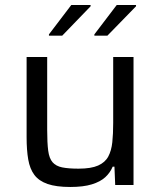

<svg xmlns="http://www.w3.org/2000/svg" viewBox="-20 -737 639 765"><path d="M260 8Q204 8 169.5 -4Q135 -16 117 -40Q99 -64 92.5 -101.5Q86 -139 86 -191V-510H168V-219Q168 -168 172 -137Q176 -106 189.5 -90.5Q203 -75 228 -70Q253 -65 293 -65Q343 -65 371 -77.5Q399 -90 411.5 -113.5Q424 -137 427.5 -170.5Q431 -204 431 -247V-510H512V0H439L436 -73H429Q419 -49 399.5 -31Q380 -13 346 -2.5Q312 8 260 8ZM175 -595V-600L264 -717H341V-712L228 -595ZM356 -595V-600L445 -717H522V-712L408 -595Z"/></svg>

Font: Saira Thin
Style: Regular
Weight: 400
Version: Version 1.101